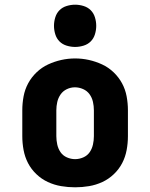

<svg xmlns="http://www.w3.org/2000/svg" viewBox="-20 -790 640 818"><path d="M300 8Q270 8 240.5 3Q211 -2 184 -14.5Q157 -27 135 -48Q113 -69 99.5 -95Q86 -121 80.5 -150.5Q75 -180 75 -210V-320Q75 -350 80.5 -379.5Q86 -409 100 -435Q114 -461 136 -482Q158 -503 185 -515.5Q212 -528 241 -534.5Q270 -541 300 -541Q330 -541 359 -534.5Q388 -528 415 -515.5Q442 -503 464 -482Q486 -461 500 -435Q514 -409 519.5 -379.5Q525 -350 525 -320V-210Q525 -180 519.5 -150.5Q514 -121 500.5 -95Q487 -69 465 -48Q443 -27 416 -14.5Q389 -2 359.5 3Q330 8 300 8ZM300 -112Q318 -112 335 -119.5Q352 -127 362 -141.5Q372 -156 376 -174Q380 -192 380 -210V-320Q380 -338 376 -356Q372 -374 361.5 -388.5Q351 -403 334 -410.5Q317 -418 299 -418Q281 -418 264.5 -410Q248 -402 238 -387.5Q228 -373 224 -355.5Q220 -338 220 -320V-210Q220 -192 224 -174Q228 -156 238 -141.5Q248 -127 265 -119.5Q282 -112 300 -112ZM300 -590Q282 -590 264 -595.5Q246 -601 233.5 -613.5Q221 -626 215.5 -644Q210 -662 210 -680Q210 -698 215.5 -716Q221 -734 233.5 -746.5Q246 -759 264 -764.5Q282 -770 300 -770Q318 -770 336 -764.5Q354 -759 366.5 -746.5Q379 -734 384.5 -716Q390 -698 390 -680Q390 -662 384.5 -644Q379 -626 366.5 -613.5Q354 -601 336 -595.5Q318 -590 300 -590Z"/></svg>

Font: Iosevka Slab Heavy Extended
Style: Regular
Weight: 900
Width: 7
Monospace: yes
Designer: Belleve Invis
Foundry: Belleve Invis
Version: Version 11.1.0; ttfautohint (v1.8.3)